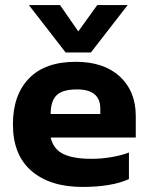

<svg xmlns="http://www.w3.org/2000/svg" viewBox="-20 -728 587 758"><path d="M94 -708H217L289 -604L364 -708H484L339 -521H239ZM31 -237Q31 -353 94.5 -418.5Q158 -484 279 -484Q390 -484 453 -426Q516 -368 516 -270V-185H180Q191 -139 230 -120Q269 -101 342 -101Q381 -101 421.5 -108Q462 -115 489 -126V-21Q421 10 305 10Q178 10 104.5 -53Q31 -116 31 -237ZM376 -278V-299Q376 -375 284 -375Q227 -375 203.5 -352Q180 -329 180 -278Z"/></svg>

Font: Kanit SemiBold
Style: Regular
Weight: 600
Designer: Katatrad Team
Foundry: CadsonDemak
Version: Version 1.030